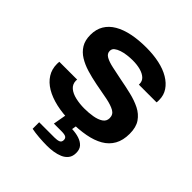

<svg xmlns="http://www.w3.org/2000/svg" viewBox="-197 -674 997 997"><g transform="rotate(45 302.0 -175.0)"><path d="M301 12Q243 12 195 1Q147 -10 112.5 -30.5Q78 -51 59 -81Q40 -111 40 -150Q40 -155 40.5 -159Q41 -163 41 -166H172Q172 -164 171.5 -161.5Q171 -159 171 -157Q172 -131 190.5 -115.5Q209 -100 239.5 -93Q270 -86 304 -86Q336 -86 365.5 -91Q395 -96 414 -108.5Q433 -121 433 -144Q433 -170 411 -182.5Q389 -195 350 -203Q311 -211 260 -220Q219 -228 182.5 -239Q146 -250 117.5 -267.5Q89 -285 72.5 -312Q56 -339 56 -379Q56 -420 74 -450Q92 -480 125.5 -499.5Q159 -519 205.5 -528.5Q252 -538 308 -538Q361 -538 404.5 -528.5Q448 -519 480 -500Q512 -481 530 -454Q548 -427 548 -393Q548 -387 548 -382Q548 -377 547 -374H417V-380Q417 -400 402.5 -413.5Q388 -427 363 -434Q338 -441 305 -441Q287 -441 266 -438.5Q245 -436 227 -430Q209 -424 197.5 -415Q186 -406 186 -391Q186 -371 206 -360Q226 -349 259 -342Q292 -335 331 -327Q374 -319 416 -309Q458 -299 491 -282.5Q524 -266 544 -237Q564 -208 564 -160Q564 -112 545.5 -79Q527 -46 492.5 -26Q458 -6 409.5 3Q361 12 301 12ZM305 188Q276 188 244.5 185.5Q213 183 189 178V130H302Q322 130 333.5 125Q345 120 345 105Q345 92 336 86.5Q327 81 304 81H248L266 -20H344L335 34Q363 35 386.5 42.5Q410 50 424 65Q438 80 438 107Q438 132 425.5 148Q413 164 393 172.5Q373 181 350 184.5Q327 188 305 188Z"/></g></svg>

Font: Archivo SemiExpanded SemiBold
Style: Regular
Weight: 600
Width: 6
Designer: Hector Gatti
Foundry: Omnibus-Type
Version: Version 2.001